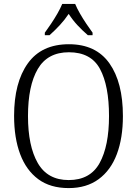

<svg xmlns="http://www.w3.org/2000/svg" viewBox="-20 -951 702 981"><path d="M331 10Q237 10 175.5 -35.5Q114 -81 83 -163.5Q52 -246 52 -359Q52 -529 122 -627Q192 -725 332 -725Q470 -725 539 -627.5Q608 -530 608 -358Q608 -246 577 -163.5Q546 -81 484 -35.5Q422 10 331 10ZM331 -31Q441 -31 489 -118Q537 -205 537 -358Q537 -513 491 -598.5Q445 -684 332 -684Q223 -684 173 -598.5Q123 -513 123 -358Q123 -205 173 -118Q223 -31 331 -31ZM209 -784Q223 -803 240.5 -829Q258 -855 273.5 -882Q289 -909 298 -931H364Q373 -909 388.5 -882Q404 -855 421.5 -829Q439 -803 453 -784V-771H429Q399 -797 375 -823Q351 -849 331 -880Q310 -849 286 -823Q262 -797 233 -771H209Z"/></svg>

Font: Noto Serif Ethiopic SemiCondensed Light
Style: Regular
Weight: 300
Width: 4
Designer: Monotype Design Team
Foundry: Monotype Imaging Inc.
Version: Version 2.102; ttfautohint (v1.8.4.7-5d5b)